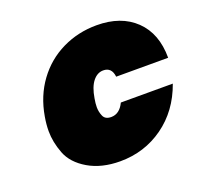

<svg xmlns="http://www.w3.org/2000/svg" viewBox="-105 -690 858 816"><g transform="rotate(-20 324.0 -282.0)"><path d="M70 -282Q85 -370 133 -435.5Q181 -501 253 -536Q325 -571 409 -571Q519 -571 583.5 -509Q648 -447 648 -337H413Q408 -381 370 -381Q343 -381 323 -356Q303 -331 295 -282Q291 -260 291 -243Q291 -222 299.5 -202.5Q308 -183 335 -183Q373 -183 394 -227H629Q590 -117 503.5 -55Q417 7 307 7Q223 7 163.5 -28Q104 -63 84 -115.5Q64 -168 64 -217Q64 -248 70 -282Z"/></g></svg>

Font: Fz Poppins Black
Style: Italic
Weight: 900
Italic angle: -10°
Designer: Ninad Kale (Devanagari), Jonny Pinhorn (Latin)
Foundry: Indian Type Foundry
Version: Vit hóa bi Vntype.Com & FontZin.Com